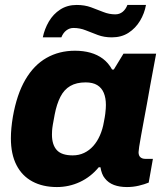

<svg xmlns="http://www.w3.org/2000/svg" viewBox="-20 -744 670 776"><path d="M210 12Q153 12 111 -10.5Q69 -33 46.5 -77Q24 -121 24 -185Q24 -205 26 -226.5Q28 -248 32 -272Q48 -363 82.5 -422Q117 -481 168 -510Q219 -539 283 -539Q317 -539 345.5 -531Q374 -523 396 -506.5Q418 -490 433 -463H440L479 -527H611L587 -398Q581 -362 574 -325Q567 -288 561 -255Q555 -222 550 -195Q545 -168 542.5 -151Q540 -134 540 -129Q540 -115 547.5 -108.5Q555 -102 567 -102H598L581 -6Q564 1 541 6.5Q518 12 493 12Q463 12 440.5 3.5Q418 -5 404 -23Q397 -31 392.5 -43Q388 -55 386 -68H379Q347 -29 303 -8.5Q259 12 210 12ZM274 -116Q299 -116 320 -126Q341 -136 357 -154Q373 -172 384 -197Q395 -222 400 -252Q404 -272 405.5 -284.5Q407 -297 407.5 -305.5Q408 -314 408 -320Q408 -348 399.5 -368.5Q391 -389 373 -400Q355 -411 326 -411Q289 -411 264 -396.5Q239 -382 224 -352.5Q209 -323 201 -281Q196 -255 193.5 -240Q191 -225 190.5 -215.5Q190 -206 190 -200Q190 -159 209.5 -137.5Q229 -116 274 -116ZM153 -593Q160 -627 177.5 -657Q195 -687 223.5 -705.5Q252 -724 290 -724Q322 -724 348 -714.5Q374 -705 397.5 -695.5Q421 -686 446 -686Q463 -686 475.5 -696Q488 -706 495 -724H570Q564 -690 546 -660Q528 -630 499.5 -611.5Q471 -593 432 -593Q401 -593 375.5 -602.5Q350 -612 326.5 -621.5Q303 -631 277 -631Q261 -631 248 -621Q235 -611 228 -593Z"/></svg>

Font: Archivo SemiBold ExtraBold
Style: Italic
Weight: 800
Italic angle: -10°
Version: Version 2.001